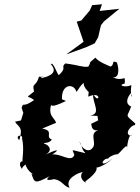

<svg xmlns="http://www.w3.org/2000/svg" viewBox="-20 -831 651 896"><path d="M78 -269 50 -263C66 -237 90 -240 70 -177C46 -199 88 -207 83 -185C94 -135 83 -89 85 -77C82 -82 61 -69 83 -42C81 -60 126 -69 95 -84C100 -19 163 -9 127 -20C141 22 141 29 212 -9C212 -9 175 19 233 5C272 11 278 41 305 45C279 3 350 -27 366 -28C340 3 392 32 378 16C447 -35 429 -50 429 -50C412 -49 449 -39 506 -92C434 -34 458 -100 490 -90C472 -90 513 -112 526 -111C536 -107 581 -181 572 -131C572 -147 582 -214 595 -196C552 -202 595 -251 610 -247L611 -255C561 -300 573 -280 592 -334C592 -334 552 -346 590 -396C607 -369 584 -372 593 -434C562 -419 527 -435 562 -441C565 -491 561 -446 507 -470C545 -467 530 -531 525 -540C497 -550 518 -535 497 -520C479 -528 442 -541 425 -562C385 -528 410 -548 392 -520C366 -516 354 -526 285 -535C261 -515 295 -517 255 -481C249 -477 230 -544 217 -532C240 -506 240 -481 172 -466C179 -488 189 -469 162 -473C148 -423 128 -448 139 -404C94 -367 109 -389 139 -364C83 -324 92 -358 81 -329C95 -277 94 -314 89 -305ZM438 -269 405 -253C409 -247 404 -219 438 -223C391 -208 438 -160 408 -137C394 -120 360 -134 350 -173C368 -137 359 -138 379 -116C302 -133 318 -138 327 -108C312 -70 264 -116 224 -110C273 -143 228 -127 194 -110C236 -135 194 -161 189 -159C175 -170 207 -156 222 -180C187 -193 236 -220 177 -231L242 -258C233 -285 199 -290 223 -356C216 -346 204 -318 288 -360C245 -377 236 -382 270 -359C261 -441 325 -444 336 -404C339 -397 348 -428 377 -450C365 -453 364 -415 419 -384C402 -385 395 -438 392 -380C462 -410 440 -336 414 -396C411 -348 455 -300 401 -292C440 -290 462 -285 433 -303ZM399 -782 359 -735 338 -730 370 -636 289 -577 383 -611 422 -629 438 -657 451 -713 465 -731 537 -790 445 -780 456 -811 410 -807Z"/></svg>

Font: Asimov Aggro
Style: It
Weight: 500
Designer: Google
Version: Version 2.000980; 2014